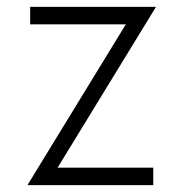

<svg xmlns="http://www.w3.org/2000/svg" viewBox="-20 -540 535 560"><path d="M435 -520H68V-469H347L60 0H427V-51H148Z"/></svg>

Font: Grotesk 01 Extrafine
Style: Bold
Weight: 400
Designer: Frank Adebiaye, contributions by Jérémy Landes, Ariel Martín Pérez
Foundry: Velvetyne Type Foundry
Version: Version 3.000;Glyphs 3.1.2 (3150)